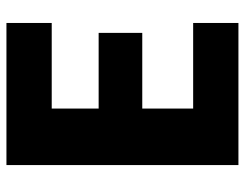

<svg xmlns="http://www.w3.org/2000/svg" viewBox="-100 -642 742 581"><g transform="rotate(-90 270.5 -351.0)"><path d="M233 -565V-423H462V-291H233V-137H492V0H62V-702H492V-565Z"/></g></svg>

Font: Poppins A&M
Style: Bold-A&M
Weight: 700
Designer: Ninad Kale (Devanagari), Jonny Pinhorn (Latin)
Foundry: Indian Type Foundry
Version: 4.004